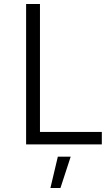

<svg xmlns="http://www.w3.org/2000/svg" viewBox="-20 -719 553 956"><path d="M110 -699H179V-62H487V0H110ZM268 61H332L281 217H231Z"/></svg>

Font: Gontserrat Light
Style: Regular
Weight: 300
Designer: Julieta Ulanovsky
Foundry: Julieta Ulanovsky
Version: Version 6.001